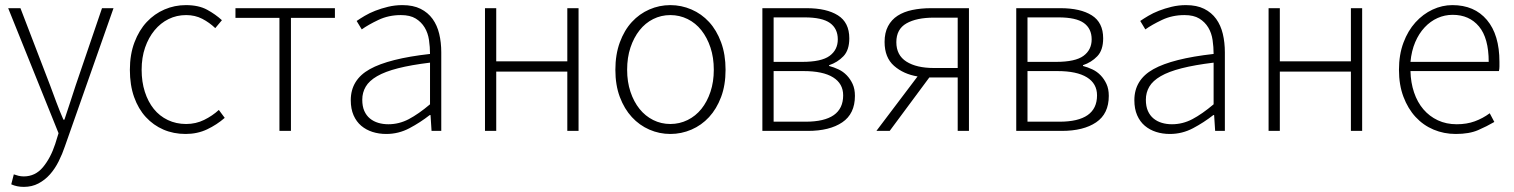

<svg xmlns="http://www.w3.org/2000/svg" viewBox="-20 -512 5923 751"><path d="M73 219Q46 219 24 209L34 170Q42 173 52 175.5Q62 178 73 178Q118 178 148 142Q178 106 196 51L209 9L12 -480H60L176 -178Q187 -148 200.5 -112Q214 -76 228 -44H232Q243 -76 254.5 -112Q266 -148 276 -178L379 -480H424L234 60Q224 90 209.5 119Q195 148 175.5 170Q156 192 130.5 205.5Q105 219 73 219Z M706 12Q659 12 619.5 -5Q580 -22 550.5 -54Q521 -86 504.5 -132.5Q488 -179 488 -239Q488 -299 506 -346.5Q524 -394 554 -426Q584 -458 623.5 -475Q663 -492 707 -492Q757 -492 790 -474Q823 -456 848 -433L822 -402Q799 -424 771 -438.5Q743 -453 708 -453Q671 -453 639.5 -437.5Q608 -422 584.5 -393.5Q561 -365 547.5 -326Q534 -287 534 -239Q534 -192 546.5 -153Q559 -114 581.5 -86Q604 -58 636.5 -42.5Q669 -27 708 -27Q746 -27 778.5 -43Q811 -59 836 -82L859 -51Q828 -24 790 -6Q752 12 706 12Z M1073 0V-442H901V-480H1290V-442H1118V0Z M1491 12Q1462 12 1437 4Q1412 -4 1393 -20Q1374 -36 1363 -61Q1352 -86 1352 -120Q1352 -200 1426.5 -241.5Q1501 -283 1662 -301Q1662 -328 1658 -355.5Q1654 -383 1641 -404.5Q1628 -426 1606 -439.5Q1584 -453 1548 -453Q1500 -453 1460 -434Q1420 -415 1395 -397L1375 -430Q1388 -439 1406.5 -450Q1425 -461 1448 -470Q1471 -479 1498 -485.5Q1525 -492 1554 -492Q1596 -492 1625 -477.5Q1654 -463 1672 -438Q1690 -413 1698 -379.5Q1706 -346 1706 -307V0H1668L1664 -62H1661Q1624 -33 1581.5 -10.5Q1539 12 1491 12ZM1499 -26Q1541 -26 1579 -46Q1617 -66 1662 -104V-267Q1588 -258 1537 -245Q1486 -232 1455 -214Q1424 -196 1410.5 -173Q1397 -150 1397 -122Q1397 -96 1405 -78Q1413 -60 1427 -48.5Q1441 -37 1459.5 -31.5Q1478 -26 1499 -26Z M1877 0V-480H1921V-272H2199V-480H2243V0H2199V-232H1921V0Z M2602 12Q2559 12 2520 -5Q2481 -22 2451.5 -54Q2422 -86 2404.5 -132.5Q2387 -179 2387 -239Q2387 -299 2404.5 -346.5Q2422 -394 2451.5 -426Q2481 -458 2520 -475Q2559 -492 2602 -492Q2645 -492 2684.5 -475Q2724 -458 2753.5 -426Q2783 -394 2800.5 -346.5Q2818 -299 2818 -239Q2818 -179 2800.5 -132.5Q2783 -86 2753.5 -54Q2724 -22 2684.5 -5Q2645 12 2602 12ZM2602 -27Q2638 -27 2669.5 -42.5Q2701 -58 2723.5 -86Q2746 -114 2759 -153Q2772 -192 2772 -239Q2772 -287 2759 -326Q2746 -365 2723.5 -393.5Q2701 -422 2669.5 -437.5Q2638 -453 2602 -453Q2566 -453 2535 -437.5Q2504 -422 2481.5 -393.5Q2459 -365 2446 -326Q2433 -287 2433 -239Q2433 -192 2446 -153Q2459 -114 2481.5 -86Q2504 -58 2535 -42.5Q2566 -27 2602 -27Z M2962 0V-480H3135Q3213 -480 3257.5 -452Q3302 -424 3302 -362Q3302 -316 3279 -292Q3256 -268 3223 -257V-254Q3242 -249 3260 -240.5Q3278 -232 3292 -217.5Q3306 -203 3315 -183.5Q3324 -164 3324 -137Q3324 -67 3274.5 -33.5Q3225 0 3140 0ZM3006 -270H3118Q3193 -270 3225 -293.5Q3257 -317 3257 -358Q3257 -400 3226.5 -422Q3196 -444 3127 -444H3006ZM3006 -36H3131Q3278 -36 3278 -139Q3278 -185 3238.5 -209.5Q3199 -234 3123 -234H3006Z M3726 0V-209H3616H3615L3460 0H3408L3569 -213Q3514 -222 3477 -254.5Q3440 -287 3440 -348Q3440 -384 3453.5 -409.5Q3467 -435 3491 -450.5Q3515 -466 3548.5 -473Q3582 -480 3622 -480H3770V0ZM3633 -246H3726V-443H3633Q3565 -443 3525.5 -420.5Q3486 -398 3486 -347Q3486 -296 3525.5 -271Q3565 -246 3633 -246Z M3955 0V-480H4128Q4206 -480 4250.5 -452Q4295 -424 4295 -362Q4295 -316 4272 -292Q4249 -268 4216 -257V-254Q4235 -249 4253 -240.5Q4271 -232 4285 -217.5Q4299 -203 4308 -183.5Q4317 -164 4317 -137Q4317 -67 4267.5 -33.5Q4218 0 4133 0ZM3999 -270H4111Q4186 -270 4218 -293.5Q4250 -317 4250 -358Q4250 -400 4219.5 -422Q4189 -444 4120 -444H3999ZM3999 -36H4124Q4271 -36 4271 -139Q4271 -185 4231.5 -209.5Q4192 -234 4116 -234H3999Z M4556 12Q4527 12 4502 4Q4477 -4 4458 -20Q4439 -36 4428 -61Q4417 -86 4417 -120Q4417 -200 4491.5 -241.5Q4566 -283 4727 -301Q4727 -328 4723 -355.5Q4719 -383 4706 -404.5Q4693 -426 4671 -439.5Q4649 -453 4613 -453Q4565 -453 4525 -434Q4485 -415 4460 -397L4440 -430Q4453 -439 4471.5 -450Q4490 -461 4513 -470Q4536 -479 4563 -485.5Q4590 -492 4619 -492Q4661 -492 4690 -477.5Q4719 -463 4737 -438Q4755 -413 4763 -379.5Q4771 -346 4771 -307V0H4733L4729 -62H4726Q4689 -33 4646.5 -10.5Q4604 12 4556 12ZM4564 -26Q4606 -26 4644 -46Q4682 -66 4727 -104V-267Q4653 -258 4602 -245Q4551 -232 4520 -214Q4489 -196 4475.5 -173Q4462 -150 4462 -122Q4462 -96 4470 -78Q4478 -60 4492 -48.5Q4506 -37 4524.5 -31.5Q4543 -26 4564 -26Z M4942 0V-480H4986V-272H5264V-480H5308V0H5264V-232H4986V0Z M5674 12Q5628 12 5587.5 -5Q5547 -22 5517 -54.5Q5487 -87 5469.5 -133.5Q5452 -180 5452 -239Q5452 -298 5469.5 -345Q5487 -392 5516.5 -424.5Q5546 -457 5583.5 -474.5Q5621 -492 5661 -492Q5747 -492 5796 -434Q5845 -376 5845 -270Q5845 -261 5845 -252Q5845 -243 5843 -234H5497Q5498 -189 5511 -150.5Q5524 -112 5547.5 -84.5Q5571 -57 5604 -41.5Q5637 -26 5678 -26Q5717 -26 5748.5 -37.5Q5780 -49 5807 -69L5825 -35Q5796 -18 5761.5 -3Q5727 12 5674 12ZM5497 -270H5803Q5803 -363 5765 -408.5Q5727 -454 5662 -454Q5631 -454 5603 -441.5Q5575 -429 5552.5 -405Q5530 -381 5515.5 -347Q5501 -313 5497 -270Z"/></svg>

Font: hySource Sans Pro Light
Style: Regular
Weight: 300
Designer: Paul D. Hunt
Foundry: Adobe Systems Incorporated
Version: Version 2.021;PS 2.000;hotconv 1.0.86;makeotf.lib2.5.63406